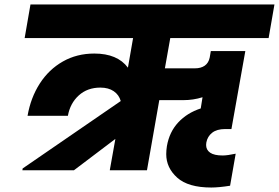

<svg xmlns="http://www.w3.org/2000/svg" viewBox="-20 -760 1245 857"><path d="M740 -590 716 -455H850Q877 -455 894 -467Q911 -479 916 -503L921 -532H1075L1013 -184H985Q948 -184 927 -167.5Q906 -151 901 -124Q900 -118 900 -113Q900 -91 918 -78.5Q936 -66 974 -66Q995 -66 1032 -74L1007 69Q957 77 923 77Q820 77 771 33Q722 -11 722 -72Q722 -89 725 -108Q736 -171 775.5 -213.5Q815 -256 876 -276L884 -326Q843 -313 798 -313H691L636 0H470L495 -140L310 0H80L81 -8L519 -309Q511 -337 487.5 -353Q464 -369 428 -369Q370 -369 331.5 -334Q293 -299 283 -243H103Q117 -324 157.5 -387Q198 -450 260.5 -485.5Q323 -521 401 -521Q504 -521 551 -458L574 -590H90L116 -740H1205L1179 -590Z"/></svg>

Font: Fz Poppins ExtBd
Style: Italic
Weight: 800
Italic angle: -10°
Designer: Ninad Kale (Devanagari), Jonny Pinhorn (Latin)
Foundry: Indian Type Foundry
Version: Vit hóa bi Vntype.Com & FontZin.Com